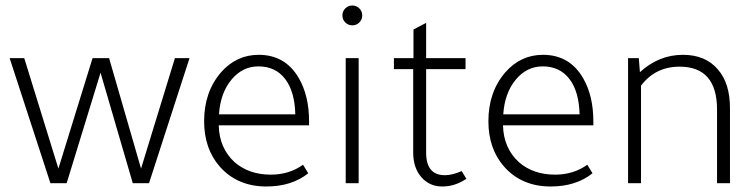

<svg xmlns="http://www.w3.org/2000/svg" viewBox="-20 -665 2743 697"><path d="M222 0H163L15 -454H68L192 -53L316 -454H376L492 -53L615 -454H668L521 0H462L345 -401Z M1102 -210H774Q776 -127 832 -76Q884 -31 963 -31Q1030 -31 1080 -67L1099 -36Q1039 12 947 12Q842 12 778 -60Q721 -125 721 -225Q721 -331 782 -402Q838 -466 919 -466Q1016 -466 1065 -381Q1102 -317 1102 -224ZM775 -250H1052Q1050 -333 1015 -378.5Q980 -424 918 -424Q860 -424 820 -375.5Q780 -327 775 -250Z M1223 -609Q1223 -624 1233.5 -634.5Q1244 -645 1259 -645Q1274 -645 1284.5 -634.5Q1295 -624 1295 -609Q1295 -594 1284.5 -583.5Q1274 -573 1259 -573Q1244 -573 1233.5 -583.5Q1223 -594 1223 -609ZM1282 -454V0H1235V-454Z M1527 -414V-111Q1527 -29 1595 -29Q1622 -29 1656 -44L1673 -16Q1632 12 1586 12Q1539 12 1509.5 -22Q1480 -56 1480 -111V-414H1410V-454H1481V-558L1527 -582V-454H1670V-414Z M2134 -210H1806Q1808 -127 1864 -76Q1916 -31 1995 -31Q2062 -31 2112 -67L2131 -36Q2071 12 1979 12Q1874 12 1810 -60Q1753 -125 1753 -225Q1753 -331 1814 -402Q1870 -466 1951 -466Q2048 -466 2097 -381Q2134 -317 2134 -224ZM1807 -250H2084Q2082 -333 2047 -378.5Q2012 -424 1950 -424Q1892 -424 1852 -375.5Q1812 -327 1807 -250Z M2303 -403Q2372 -466 2459 -466Q2541 -466 2586 -413Q2630 -363 2630 -272V0H2583V-267Q2583 -423 2447 -423Q2359 -423 2307 -354V0H2260V-454H2299Z"/></svg>

Font: TajawalTap
Style: Regular
Weight: 300
Designer: Boutros Fonts
Foundry: Created by Boutros International 2017
Version: Version 2.700